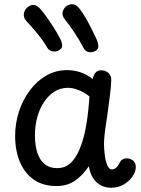

<svg xmlns="http://www.w3.org/2000/svg" viewBox="-20 -872 662 901"><path d="M51 -234Q51 -293 69 -348.5Q87 -404 120 -448Q153 -492 197.5 -517.5Q242 -543 295 -543Q325 -543 355.5 -533.5Q386 -524 415 -501Q420 -523 429.5 -532.5Q439 -542 455 -542Q475 -542 489 -529.5Q503 -517 502 -494Q501 -463 495 -417.5Q489 -372 483 -327Q481 -313 477 -287.5Q473 -262 470.5 -237Q468 -212 468 -197Q468 -178 471 -149.5Q474 -121 482.5 -99Q491 -77 505 -77Q516 -77 525 -85Q534 -93 542 -109Q547 -120 556.5 -124.5Q566 -129 576 -129Q587 -129 597 -123.5Q607 -118 612.5 -108.5Q618 -99 617 -85Q617 -66 602 -44Q587 -22 561 -6.5Q535 9 502 9Q474 9 452 -3Q430 -15 416 -37.5Q402 -60 397 -92Q367 -48 331 -23.5Q295 1 245 1Q181 1 138 -29.5Q95 -60 73 -113Q51 -166 51 -234ZM144 -238Q144 -189 155.5 -154.5Q167 -120 190 -101.5Q213 -83 248 -83Q276 -83 296 -95.5Q316 -108 331 -130Q346 -152 357 -181Q367 -206 374.5 -236Q382 -266 387 -298.5Q392 -331 395 -362Q398 -393 400 -419Q376 -439 348.5 -449.5Q321 -460 299 -460Q263 -460 234.5 -441.5Q206 -423 185.5 -391.5Q165 -360 154.5 -320.5Q144 -281 144 -238ZM372 -647Q353 -684 327.5 -722Q302 -760 285 -780Q269 -800 274.5 -818Q280 -836 294 -845Q309 -854 324.5 -851.5Q340 -849 355 -829Q366 -815 380.5 -790.5Q395 -766 409 -738Q423 -710 434 -686Q440 -672 441.5 -657Q443 -642 429 -634Q413 -624 396.5 -627.5Q380 -631 372 -647ZM202 -648Q181 -684 151.5 -719Q122 -754 104 -773Q88 -791 92.5 -810.5Q97 -830 112 -840Q126 -851 141 -848.5Q156 -846 172 -827Q184 -813 200 -790.5Q216 -768 232.5 -742Q249 -716 261 -693Q269 -679 271.5 -663Q274 -647 261 -639Q245 -628 228 -630.5Q211 -633 202 -648Z"/></svg>

Font: Playpen Sans
Style: Regular
Weight: 400
Designer: Laura Meseguer, Veronika Burian, José Scaglione, Kostas Bartsokas, Vera Evstafieva, Tom Grace, Yorlmar Campos
Foundry: TypeTogether
Version: Version 2.000